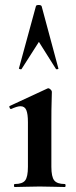

<svg xmlns="http://www.w3.org/2000/svg" viewBox="-20 -750 303 770"><path d="M39 0Q36 0 36 -6Q36 -12 39 -12Q70 -12 81 -26.5Q92 -41 92 -81V-260Q92 -293 85.5 -308.5Q79 -324 62 -324Q55 -324 45.5 -321Q36 -318 25 -313Q21 -312 18.5 -318Q16 -324 19 -325L170 -395Q172 -396 173 -396Q178 -396 183 -391Q188 -386 188 -382Q188 -370 187 -342Q186 -314 186 -262V-81Q186 -41 197.5 -26.5Q209 -12 240 -12Q243 -12 243 -6Q243 0 240 0Q220 0 194 -1Q168 -2 139 -2Q111 -2 85 -1Q59 0 39 0ZM214 -476Q216 -474 211 -472.5Q206 -471 204 -474L136 -582L67 -474Q66 -471 60.5 -472.5Q55 -474 56 -476L124 -725Q125 -730 135 -730Q145 -730 147 -725Z"/></svg>

Font: Cormorant Garamond Light
Style: Bold
Weight: 700
Version: Version 4.001